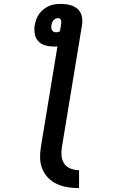

<svg xmlns="http://www.w3.org/2000/svg" viewBox="-20 -755 640 986"><path d="M386 211Q357 211 328 206.5Q299 202 273.5 190.5Q248 179 228.5 159.5Q209 140 198 114Q187 88 186 58.5Q185 29 190 0L275 -517Q270 -516 265 -516Q260 -516 255 -516Q233 -516 212 -522Q191 -528 176.5 -543.5Q162 -559 158.5 -581Q155 -603 158 -625Q161 -640 166.5 -655.5Q172 -671 181.5 -684Q191 -697 204 -707.5Q217 -718 232.5 -724.5Q248 -731 263.5 -733Q279 -735 294 -735Q318 -735 340.5 -729Q363 -723 379 -708.5Q395 -694 400 -671.5Q405 -649 401 -625L298 0Q294 23 296 45.5Q298 68 310 85.5Q322 103 343 111Q364 119 386 119ZM268 -589Q268 -589 268 -589Q268 -589 268 -589Q273 -589 278.5 -590.5Q284 -592 288 -595L293 -625Q294 -631 294.5 -637Q295 -643 294 -648.5Q293 -654 289 -658Q285 -662 279 -662Q272 -662 265.5 -659Q259 -656 254.5 -650.5Q250 -645 247.5 -638.5Q245 -632 244 -625Q243 -619 243.5 -612Q244 -605 247 -600Q250 -595 255.5 -592Q261 -589 268 -589Z"/></svg>

Font: Iosevka Slab Semibold Extended
Style: Italic
Weight: 600
Width: 7
Italic angle: -9°
Monospace: yes
Designer: Belleve Invis
Foundry: Belleve Invis
Version: Version 11.1.0; ttfautohint (v1.8.3)